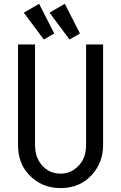

<svg xmlns="http://www.w3.org/2000/svg" viewBox="-20 -962 626 992"><path d="M314.9 -942.4 393.1 -789.1 339.4 -757.8 235.8 -896.5ZM182.1 -942.4 260.3 -789.1 206.5 -757.8 103 -896.5ZM73.2 -732.4H161.1V-211.9Q161.1 -152.8 192.9 -112.8Q231 -64.9 293 -64.9Q352.5 -64.9 393.1 -113.8Q424.8 -151.9 424.8 -211.9V-732.4H512.7V-211.9Q512.7 -122.6 454.6 -58.6Q392.6 9.8 293 9.8Q194.8 9.8 129.9 -59.1Q73.2 -118.7 73.2 -211.9Z"/></svg>

Font: Consola Mono
Style: Book
Weight: 400
Monospace: yes
Designer: Wojciech Kalinowski "wmk69" (wmk69@o2.pl)
Foundry: Wojciech Kalinowski "wmk69" (wmk69@o2.pl)
Version: Version 2.1.0